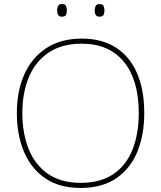

<svg xmlns="http://www.w3.org/2000/svg" viewBox="-20 -915 794 945"><path d="M376 10Q272 10 202.5 -37.5Q133 -85 98 -168Q63 -251 63 -359Q63 -467 100 -549.5Q137 -632 208.5 -678.5Q280 -725 382 -725Q481 -725 549.5 -681.5Q618 -638 654 -556Q690 -474 690 -358Q690 -250 655.5 -167Q621 -84 551.5 -37Q482 10 376 10ZM377 -15Q475 -15 538.5 -58.5Q602 -102 632.5 -179.5Q663 -257 663 -358Q663 -521 590 -610.5Q517 -700 382 -700Q284 -700 219 -656Q154 -612 122 -535Q90 -458 90 -359Q90 -259 121 -181.5Q152 -104 216 -59.5Q280 -15 377 -15ZM261 -864Q261 -876 266 -885.5Q271 -895 284 -895Q301 -895 305 -885.5Q309 -876 309 -864Q309 -851 305 -842Q301 -833 284 -833Q271 -833 266 -842Q261 -851 261 -864ZM446 -864Q446 -876 451 -885.5Q456 -895 469 -895Q486 -895 490 -885.5Q494 -876 494 -864Q494 -851 490 -842Q486 -833 469 -833Q456 -833 451 -842Q446 -851 446 -864Z"/></svg>

Font: Noto Sans Symbols Thin
Style: Regular
Weight: 250
Version: Version 2.002